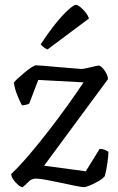

<svg xmlns="http://www.w3.org/2000/svg" viewBox="-20 -768 486 788"><path d="M73 0Q65 0 54 -9.5Q43 -19 34.5 -31.5Q26 -44 26 -54Q60 -86 100 -133Q140 -180 181 -233Q222 -286 258.5 -337Q295 -388 323 -430L137 -440L100 -343Q97 -341 89 -338.5Q81 -336 70 -336Q61 -352 50.5 -378.5Q40 -405 37 -429Q41 -435 53.5 -446.5Q66 -458 81 -470.5Q96 -483 109 -491.5Q122 -500 128 -500Q134 -500 159 -498Q184 -496 216 -493Q248 -490 275.5 -488Q303 -486 314 -485Q322 -485 339 -489Q356 -493 371 -496.5Q386 -500 389 -498Q401 -492 412 -474.5Q423 -457 423 -443L161 -88L332 -65L389 -157Q402 -157 411.5 -152.5Q421 -148 425 -145Q425 -130 421 -100.5Q417 -71 410 -45Q401 -34 383.5 -24Q366 -14 349 -7Q332 0 325 0Q315 0 288 -5.5Q261 -11 229 -18Q197 -25 169 -30Q141 -35 128 -35Q109 -35 96.5 -21.5Q84 -8 73 0ZM175 -565Q167 -568 159 -574.5Q151 -581 147 -586Q179 -635 208.5 -671.5Q238 -708 260.5 -728Q283 -748 291 -748Q298 -748 309 -739.5Q320 -731 330.5 -718Q341 -705 345 -692Z"/></svg>

Font: Texturina 72pt
Style: Regular
Weight: 400
Designer: Guillermo Torres Carreño
Foundry: Omnibus-Type
Version: Version 1.002; ttfautohint (v1.8.3)